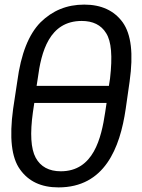

<svg xmlns="http://www.w3.org/2000/svg" viewBox="-20 -799 618 834"><path d="M234 15C434 15 501 -155 526 -326L543 -445C560 -566 550 -650 513 -702C476 -753 420 -779 346 -779C270 -779 208 -753 156 -702C105 -650 71 -566 55 -445L37 -326C20 -201 30 -114 67 -63C104 -11 159 15 234 15ZM244 -55C193 -55 156 -75 135 -114C114 -153 110 -219 123 -312L129 -352H443L437 -312C420 -198 386 -55 244 -55ZM139 -426 144 -458C159 -574 194 -708 335 -708C383 -708 419 -691 441 -655C464 -619 469 -555 458 -458L453 -426Z"/></svg>

Font: Cheyenne Sans
Style: Italic
Weight: 400
Italic angle: -8.13011°
Designer: The Public Sans project authors (U.S. Web Design System), Libre Franklin designed by Pablo Impallari and Rodrigo Fuenzal
Foundry: The Cheyenne Sans Project Authors
Version: Version 2.007